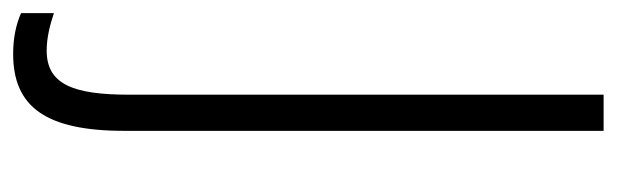

<svg xmlns="http://www.w3.org/2000/svg" viewBox="-390 -411 938 292"><g transform="rotate(90 79.0 -265.0)"><path d="M15 184C95 184 132 135 132 15V-714H77V8C77 93 61 133 10 133C-10 133 -29 128 -47 122V172C-29 180 -8 184 15 184Z"/></g></svg>

Font: Noto Sans Myanmar UI ExtraCondensed Light
Style: Regular
Weight: 300
Width: 2
Designer: Monotype Design Team
Foundry: Monotype Imaging Inc.
Version: Version 2.103